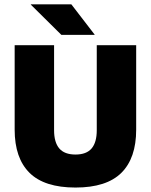

<svg xmlns="http://www.w3.org/2000/svg" viewBox="-20 -847 694 884"><path d="M327.5 16.5Q184.5 16.5 116 -51.2Q47.5 -119 47.5 -250V-639H229V-247.5Q229 -191.5 253 -163.5Q277 -135.5 327.5 -135.5Q378 -135.5 401.8 -163.5Q425.5 -191.5 425.5 -247.5V-639H607V-250Q607 -119 538.8 -51.2Q470.5 16.5 327.5 16.5ZM308.5 -827 415.5 -688V-686.5H262.5L122 -825.5V-827Z"/></svg>

Font: Anek Odia Medium ExtraBold
Style: Regular
Weight: 800
Version: Version 1.003